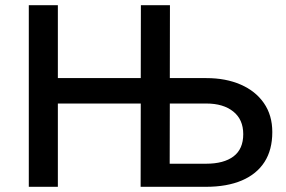

<svg xmlns="http://www.w3.org/2000/svg" viewBox="-20 -720 1104 740"><path d="M522 0 522.5 -321H203V0H91V-700H203V-419H522.5L523 -700H635L634.5 -419H775.5Q850 -419 907.2 -394.2Q964.5 -369.5 997 -322.8Q1029.5 -276 1029.5 -211Q1029.5 -142.5 999.5 -95.8Q969.5 -49 912.2 -24.5Q855 0 773 0ZM634 -89H774.5Q842.5 -89 880 -117.2Q917.5 -145.5 917.5 -203Q917.5 -259.5 879 -290.2Q840.5 -321 775.5 -321H634.5Z"/></svg>

Font: Geologica EX
Style: Regular
Weight: 400
Designer: Sindre Bremnes, Frode Helland
Foundry: Monokrom Skriftforlag AS
Version: Version 1.010;gftools[0.9.28]